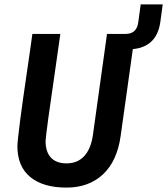

<svg xmlns="http://www.w3.org/2000/svg" viewBox="-20 -840 759 872"><path d="M282 12Q176 12 117.5 -36Q59 -84 59 -176Q59 -186 62.5 -218.5Q66 -251 72 -297.5Q78 -344 85.5 -396.5Q93 -449 100.5 -500Q108 -551 114 -593Q120 -635 123.5 -660.5Q127 -686 127 -686H254Q254 -686 250.5 -661Q247 -636 241 -594.5Q235 -553 228 -503Q221 -453 213.5 -402Q206 -351 200 -307.5Q194 -264 190.5 -234.5Q187 -205 187 -199Q187 -150 211.5 -124Q236 -98 282 -98Q332 -98 362.5 -131Q393 -164 402 -227L466 -686H593L528 -223Q512 -108 447.5 -48Q383 12 282 12ZM481 -616 491 -686H551Q601 -686 608 -739L619 -820H719L708 -739Q690 -616 561 -616Z"/></svg>

Font: Archivo Narrow
Style: Bold Italic
Weight: 700
Italic angle: -8°
Designer: Hector Gatti
Foundry: Omnibus-Type
Version: Version 3.002